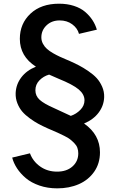

<svg xmlns="http://www.w3.org/2000/svg" viewBox="-20 -784 632 1054"><path d="M46.9 81.1 144.5 57.6Q160.6 101.6 200.4 129.9Q240.2 158.2 293.5 158.2Q345.7 158.2 377.7 129.9Q409.7 101.6 409.7 57.6Q409.7 41.5 404.8 27.8Q399.9 14.2 388.2 2.2Q376.5 -9.8 365.2 -18.8Q354 -27.8 332.5 -38.3Q311 -48.8 295.7 -55.9Q280.3 -63 252.4 -74.7Q246.1 -77.1 243.2 -78.6Q213.9 -91.8 191.9 -103.5Q169.9 -115.2 144.3 -133.8Q118.7 -152.3 102.3 -171.4Q85.9 -190.4 75.4 -217Q64.9 -243.7 65.9 -272.9Q67.9 -320.8 96.9 -359.1Q126 -397.5 177.2 -418Q88.9 -474.6 88.9 -570.8Q88.9 -654.3 147.2 -709Q205.6 -763.7 304.2 -763.7Q349.1 -763.7 386 -751.7Q422.9 -739.7 447.3 -718.8Q471.7 -697.8 487.5 -673.6Q503.4 -649.4 511.7 -621.1L413.6 -598.1Q405.3 -629.4 376.5 -650.6Q347.7 -671.9 307.6 -671.9Q263.7 -671.9 235.4 -644.8Q207 -617.7 207 -578.6Q207 -560.1 215.8 -543.7Q224.6 -527.3 238 -515.4Q251.5 -503.4 271 -492.2Q290.5 -481 308.6 -472.7Q326.7 -464.4 347.7 -455.6Q354 -453.1 357.4 -451.7Q389.2 -437.5 412.8 -425.3Q436.5 -413.1 464.8 -393.8Q493.2 -374.5 511 -355Q528.8 -335.4 540.8 -308.1Q552.7 -280.8 551.8 -251Q550.3 -204.1 521.5 -165.8Q492.7 -127.4 441.4 -106Q528.8 -44.9 528.8 52.2Q528.8 113.3 497.1 158.7Q465.3 204.1 412.6 227.1Q359.9 250 294.4 250Q241.2 250 196.5 234.6Q151.9 219.2 122.1 194.1Q92.3 168.9 73.5 140.1Q54.7 111.3 46.9 81.1ZM174.3 -288.6Q174.3 -257.3 197.8 -236.1Q221.2 -214.8 275.9 -190.9Q365.2 -149.9 368.7 -147.9Q398.9 -158.2 421.4 -181.2Q443.8 -204.1 443.8 -233.4Q443.8 -266.1 412.1 -293Q380.4 -319.8 301.8 -351.6Q284.7 -358.4 249.5 -374.5Q218.8 -365.7 196.5 -343Q174.3 -320.3 174.3 -288.6Z"/></svg>

Font: Spartan MB SemBd
Style: Regular
Weight: 600
Designer: Matt Bailey, Mirko Velimirovic
Foundry: Matt Bailey
Version: Version 1.005